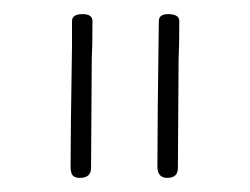

<svg xmlns="http://www.w3.org/2000/svg" viewBox="-20 -733 354 272"><path d="M80 -497Q80 -545 82 -667V-703Q82 -713 97 -713Q111 -713 111 -703Q111 -666 110 -649L109 -495Q109 -481 93 -481Q86 -481 83 -484.5Q80 -488 80 -497ZM203 -497Q203 -561 205 -703Q205 -713 218 -713Q234 -713 234 -703Q234 -666 233 -649L232 -495Q232 -481 217 -481Q203 -481 203 -497Z"/></svg>

Font: Mali ExtraLight
Style: Regular
Weight: 275
Version: Version 1.000; ttfautohint (v1.6)